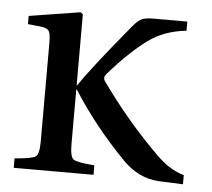

<svg xmlns="http://www.w3.org/2000/svg" viewBox="-42 -535 646 585"><g transform="rotate(5 281.0 -242.5)"><path d="M20 0V-29Q74 -33 84.5 -41Q95 -49 95 -87V-390Q95 -418 89 -426Q83 -434 63 -436L25 -440V-465L182 -490L189 -484V-268H191Q231 -327 342 -461Q357 -479 368.5 -484.5Q380 -490 405 -490H508V-462Q440 -455 391 -419Q338 -380 277 -310Q266 -298 274 -287Q354 -174 452 -77Q494 -35 538 -23V5L463 2Q402 -2 355 -49Q258 -148 191 -254H189V-87Q189 -49 199.5 -41Q210 -33 264 -29V0Z"/></g></svg>

Font: Linguistics Pro
Style: Regular
Weight: 400
Designer: Stefan Peev, Context Ltd
Foundry: Stefan Peev, Context Ltd
Version: Version 001.000